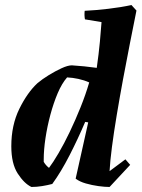

<svg xmlns="http://www.w3.org/2000/svg" viewBox="-20 -732 564 764"><path d="M105 12Q76 -2 50.5 -41.5Q25 -81 25 -150Q25 -234 57 -299Q89 -364 129 -401Q148 -417 174 -433Q200 -449 225 -460.5Q250 -472 266 -472Q315 -469 365 -462Q373 -518 377.5 -566Q382 -614 384 -644L318 -655Q315 -671 317 -689Q360 -691 411 -697Q462 -703 503 -712L523 -690Q511 -630 497 -559.5Q483 -489 469.5 -416Q456 -343 444.5 -274Q433 -205 425.5 -147.5Q418 -90 416 -51L479 -98L498 -76L416 12Q397 12 371.5 8.5Q346 5 321.5 -2Q297 -9 281 -21L331 -245L319 -247Q291 -181 257 -114.5Q223 -48 188 0Q169 5 147.5 8.5Q126 12 105 12ZM175 -64Q191 -85 213 -122.5Q235 -160 257.5 -207Q280 -254 300.5 -305Q321 -356 335 -404Q315 -413 292 -418Q269 -423 247 -424Q226 -400 209.5 -361Q193 -322 180.5 -275.5Q168 -229 161 -182.5Q154 -136 154 -97V-88Q162 -74 175 -64Z"/></svg>

Font: Labrada
Style: Bold Italic
Weight: 700
Italic angle: -7°
Designer: Mercedes Jáuregui
Foundry: Omnibus-Type Team
Version: Version 1.000; ttfautohint (v1.8.4.7-5d5b)